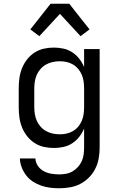

<svg xmlns="http://www.w3.org/2000/svg" viewBox="-20 -782 640 1025"><path d="M296 223Q272 223 247.5 220Q223 217 200 209Q177 201 156 187.5Q135 174 120 154.5Q105 135 96 112Q87 89 86 64H169Q170 86 182.5 104Q195 122 214 132Q233 142 254 145.5Q275 149 296 149Q315 149 333.5 145.5Q352 142 368 132.5Q384 123 396.5 109Q409 95 416.5 78Q424 61 426.5 42.5Q429 24 429 5V-96Q419 -72 403 -51.5Q387 -31 365.5 -17Q344 -3 318.5 2.5Q293 8 268 8Q240 8 213.5 2Q187 -4 164 -19Q141 -34 124 -56Q107 -78 97 -103.5Q87 -129 83.5 -156Q80 -183 80 -210V-310Q80 -337 83.5 -364Q87 -391 97 -416.5Q107 -442 124 -464Q141 -486 164 -501Q187 -516 213.5 -522Q240 -528 268 -528Q293 -528 318.5 -522.5Q344 -517 365.5 -503Q387 -489 403 -468.5Q419 -448 429 -424V-520H512V5Q512 34 507 63Q502 92 489 118Q476 144 455.5 165Q435 186 409 199.5Q383 213 354 218Q325 223 296 223ZM299 -65Q318 -65 336 -69Q354 -73 370 -82.5Q386 -92 398 -106.5Q410 -121 417 -138Q424 -155 426.5 -173.5Q429 -192 429 -210V-310Q429 -328 426.5 -346.5Q424 -365 417 -382Q410 -399 398 -413.5Q386 -428 370 -437.5Q354 -447 336 -451Q318 -455 299 -455Q280 -455 261.5 -451Q243 -447 226.5 -438Q210 -429 197 -414.5Q184 -400 176.5 -383Q169 -366 166 -347.5Q163 -329 163 -310V-210Q163 -191 166 -172.5Q169 -154 176.5 -137Q184 -120 197 -105.5Q210 -91 226.5 -82Q243 -73 261.5 -69Q280 -65 299 -65ZM190 -589 142 -625 250 -762H350L386 -716L458 -625L410 -589L300 -708Z"/></svg>

Font: Iosevka Fixed Extended
Style: Regular
Weight: 400
Width: 7
Monospace: yes
Designer: Belleve Invis
Foundry: Belleve Invis
Version: Version 24.1.1; ttfautohint (v1.8.4)